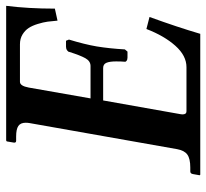

<svg xmlns="http://www.w3.org/2000/svg" viewBox="-44 -642 686 639"><g transform="rotate(-90 299.5 -323.0)"><path d="M37.1 0 35.2 -2 39.1 -23.9Q40.5 -33.2 47.9 -33.2H61Q90.3 -33.2 104 -43Q117.7 -52.7 122.1 -77.1L209 -568.8Q210 -574.2 210 -581.1Q210 -598.1 199.2 -605.5Q188.5 -612.8 164.1 -612.8H149.9Q142.6 -612.8 144 -621.1L147.9 -644L150.9 -646H599.1Q589.8 -572.3 589.8 -483.9L549.8 -475.1Q548.3 -493.7 546.4 -508.1Q544.4 -522.5 538.8 -540.8Q533.2 -559.1 525.4 -571Q517.6 -583 503.7 -591.6Q489.7 -600.1 471.2 -600.1H346.2Q332.5 -600.1 327.1 -570.8L291 -365.2H398.9Q415 -365.2 424.6 -382.1Q434.1 -398.9 445.8 -436Q445.8 -439.5 450.9 -443.1Q456.1 -446.8 462.9 -446.8H482.9L486.8 -437Q470.7 -384.3 463.9 -344.2Q457 -301.8 454.1 -251L446.8 -242.2H426.8Q419.9 -242.2 416 -245.4Q412.1 -248.5 413.1 -252Q414.1 -262.2 414.1 -279.8Q414.1 -301.8 409.4 -312.5Q404.8 -323.2 392.1 -323.2H284.2L240.2 -75.2Q237.8 -63 237.8 -59.1Q237.8 -45.9 248 -45.9H395Q433.1 -45.9 466.1 -82.8Q499 -119.6 522 -179.2L562 -168.9Q528.3 -76.2 505.9 0Z"/></g></svg>

Font: Linux Libertine
Style: Bold Italic
Weight: 700
Italic angle: -11.5°
Designer: Philipp H. Poll
Foundry: Philipp H. Poll
Version: Version 4.0.5